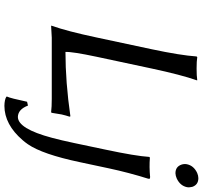

<svg xmlns="http://www.w3.org/2000/svg" viewBox="-44 -648 904 855"><g transform="rotate(90 407.5 -221.0)"><path d="M285.6 -444.8 233.4 -200.2Q210 -89.8 211.9 -61Q345.7 -61 498.5 -83L500 -79.1Q494.6 -63 490.2 -43.9Q486.8 -27.3 482.9 0L480.5 2.9Q456.5 0 420.9 0H147.9Q147.9 0 95.2 2.9V0Q119.6 -68.4 147.5 -200.2L199.7 -444.8Q227.1 -573.7 231.9 -645L234.9 -647.9Q252.4 -645 285.2 -645Q318.8 -645 337.9 -647.9V-645Q314 -577.6 285.6 -444.8ZM711.9 -602.1Q718.3 -632.3 750.5 -647.5Q762.7 -652.8 773.9 -652.8Q803.2 -652.8 812.5 -626Q815.9 -613.8 814 -602.1Q807.6 -571.8 775.4 -556.6Q763.7 -551.3 752 -550.8Q722.7 -550.8 713.4 -578.1Q709.5 -590.3 711.9 -602.1ZM730.5 -255.9 702.6 -125Q667.5 41.5 623 106Q614.3 118.7 604.5 129.9Q535.2 210.4 452.1 210.9Q423.8 210.4 411.1 202.1L410.6 199.2Q418 184.1 433.6 109.9L450.7 106Q467.3 149.9 501 150.9Q553.7 150.9 594.2 -1Q605 -41 617.7 -101.1L647 -240.2Q675.3 -373 679.2 -434.1L682.1 -437Q724.1 -433.6 769 -438Q776.4 -438 776.9 -434.1Q776.9 -431.2 775.9 -428.2Q749 -342.3 730.5 -255.9Z"/></g></svg>

Font: Linux Biolinum Slanted O
Style: Slanted
Weight: 400
Designer: Philipp H. Poll
Foundry: Philipp H. Poll
Version: Version 1.0.4